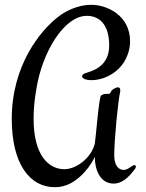

<svg xmlns="http://www.w3.org/2000/svg" viewBox="-20 -719 610 800"><path d="M456 -72C456 -141 473 -307 481 -338V-344C481 -352 477 -355 472 -355C462 -355 446 -346 443 -338C442 -335 441 -334 440 -333C439 -330 436 -328 435 -328H428C417 -328 411 -327 407 -324L401 -321C392 -312 379 -143 375 -120C359 -59 297 -14 248 -14C184 -14 120 -70 120 -224C120 -260 123 -302 132 -351C156 -500 246 -653 342 -653C386 -653 435 -626 435 -529C435 -436 355 -421 335 -414C327 -411 322 -405 322 -401C322 -393 335 -385 362 -385C400 -385 457 -403 494 -456C514 -487 522 -518 522 -547C522 -654 427 -699 360 -699C305 -699 252 -673 220 -647C150 -592 29 -449 29 -223C29 -35 105 61 208 61C255 61 290 40 322 9C339 -8 359 -32 375 -65C375 -17 394 46 454 46C488 46 516 20 540 -12C543 -15 546 -20 546 -24C546 -29 544 -31 540 -31C530 -31 515 -11 495 -11C475 -11 456 -28 456 -72Z"/></svg>

Font: Engagement
Style: Regular
Weight: 400
Designer: Astigmatic (AOETI)
Foundry: Astigmatic (AOETI)
Version: Version 1.000